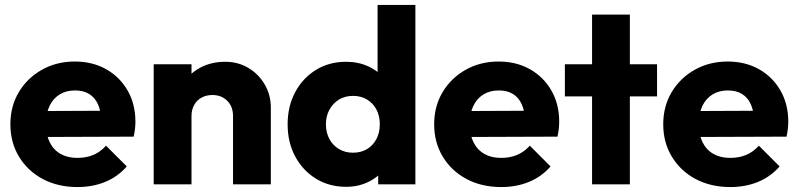

<svg xmlns="http://www.w3.org/2000/svg" viewBox="-20 -746 3230 777"><path d="M293.5 11Q214.5 11 153.2 -21.5Q92 -54 57 -111.8Q22 -169.5 22 -243Q22 -316 56.2 -373.2Q90.5 -430.5 149.8 -463.8Q209 -497 282.5 -497Q354.5 -497 409.8 -465.8Q465 -434.5 496.5 -379.5Q528 -324.5 528 -254Q528 -240.5 526.5 -226Q525 -211.5 521 -193L102 -191.5V-296.5L456 -298L390 -253.5Q389 -295.5 376.8 -323.2Q364.5 -351 341.2 -365.5Q318 -380 283.5 -380Q247.5 -380 221 -363.5Q194.5 -347 180.2 -316.8Q166 -286.5 166 -244Q166 -201 181.2 -170.2Q196.5 -139.5 225 -123.2Q253.5 -107 293 -107Q329 -107 358 -119.2Q387 -131.5 409 -156.5L493 -72.5Q457 -31 406 -10Q355 11 293.5 11Z M923 0V-276.5Q923 -315 899.5 -338.2Q876 -361.5 839.6 -361.5Q814.9 -361.5 795.7 -351Q776.5 -340.5 765.8 -321.2Q755 -302 755 -276.5L695.5 -305.5Q695.5 -363 720.8 -405.8Q746 -448.5 790.4 -472.2Q834.9 -496 891.2 -496Q944.5 -496 986.2 -470.5Q1028 -445 1052 -403Q1076 -361 1076 -311V0ZM602 0V-486H755V0Z M1381 10Q1312 10 1258.5 -23Q1205.1 -56 1174.5 -113Q1144 -170 1144 -242.6Q1144 -315.7 1174.5 -372.9Q1205 -430 1258.4 -463Q1311.8 -496 1381 -496Q1430.5 -496 1471.2 -477Q1512 -458 1538.2 -424.5Q1564.5 -391 1568 -348V-143Q1564.5 -100 1538.5 -65.2Q1512.5 -30.5 1471.5 -10.2Q1430.5 10 1381 10ZM1408 -128Q1441 -128 1465.2 -142.6Q1489.4 -157.2 1503.2 -183.1Q1517 -209 1517 -243Q1517 -277.2 1503.4 -302.8Q1489.8 -328.4 1465.4 -343.2Q1441 -358 1409 -358Q1376.5 -358 1352 -343.2Q1327.6 -328.3 1313.3 -302.4Q1299 -276.5 1299 -243Q1299 -209.5 1313 -183.5Q1326.9 -157.5 1351.8 -142.8Q1376.7 -128 1408 -128ZM1661 0H1510.5V-130.5L1533.5 -249L1508 -366.5V-726H1661Z M2008.5 11Q1929.5 11 1868.2 -21.5Q1807 -54 1772 -111.8Q1737 -169.5 1737 -243Q1737 -316 1771.2 -373.2Q1805.5 -430.5 1864.8 -463.8Q1924 -497 1997.5 -497Q2069.5 -497 2124.8 -465.8Q2180 -434.5 2211.5 -379.5Q2243 -324.5 2243 -254Q2243 -240.5 2241.5 -226Q2240 -211.5 2236 -193L1817 -191.5V-296.5L2171 -298L2105 -253.5Q2104 -295.5 2091.8 -323.2Q2079.5 -351 2056.2 -365.5Q2033 -380 1998.5 -380Q1962.5 -380 1936 -363.5Q1909.5 -347 1895.2 -316.8Q1881 -286.5 1881 -244Q1881 -201 1896.2 -170.2Q1911.5 -139.5 1940 -123.2Q1968.5 -107 2008 -107Q2044 -107 2073 -119.2Q2102 -131.5 2124 -156.5L2208 -72.5Q2172 -31 2121 -10Q2070 11 2008.5 11Z M2376 0V-687H2529V0ZM2266 -356V-486H2639V-356Z M2935.5 11Q2856.5 11 2795.2 -21.5Q2734 -54 2699 -111.8Q2664 -169.5 2664 -243Q2664 -316 2698.2 -373.2Q2732.5 -430.5 2791.8 -463.8Q2851 -497 2924.5 -497Q2996.5 -497 3051.8 -465.8Q3107 -434.5 3138.5 -379.5Q3170 -324.5 3170 -254Q3170 -240.5 3168.5 -226Q3167 -211.5 3163 -193L2744 -191.5V-296.5L3098 -298L3032 -253.5Q3031 -295.5 3018.8 -323.2Q3006.5 -351 2983.2 -365.5Q2960 -380 2925.5 -380Q2889.5 -380 2863 -363.5Q2836.5 -347 2822.2 -316.8Q2808 -286.5 2808 -244Q2808 -201 2823.2 -170.2Q2838.5 -139.5 2867 -123.2Q2895.5 -107 2935 -107Q2971 -107 3000 -119.2Q3029 -131.5 3051 -156.5L3135 -72.5Q3099 -31 3048 -10Q2997 11 2935.5 11Z"/></svg>

Font: Marine Company Thin
Style: Regular
Weight: 100
Designer: Rodrigo Fuenzalida
Foundry: fragTYPE
Version: Version 1.000